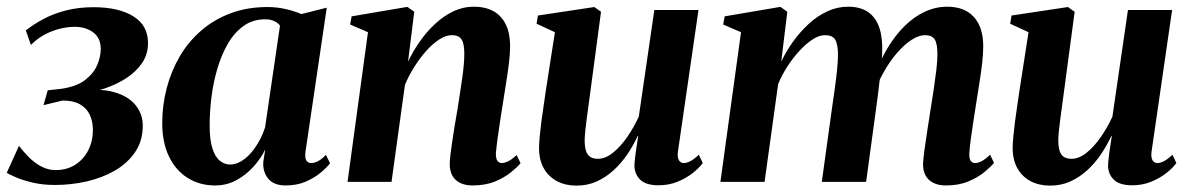

<svg xmlns="http://www.w3.org/2000/svg" viewBox="-32 -556 3640 587"><path d="M136.5 9.5Q99 9.5 69 2.5Q39 -4.5 18.5 -13.2Q-2 -22 -11.5 -27.5L26 -110Q39.5 -92.5 56.5 -75.2Q73.5 -58 94.2 -47Q115 -36 138 -36Q172 -36 197.8 -52.2Q223.5 -68.5 237.8 -96.5Q252 -124.5 252 -158.5Q252 -185.5 242 -206Q232 -226.5 211.2 -237.8Q190.5 -249 158.5 -248.5L101 -234.5L114 -280L155.5 -284.5Q203 -291.5 229 -312Q255 -332.5 265.5 -358Q276 -383.5 276 -406Q276 -440 253 -457Q230 -474 196.5 -474Q174.5 -474 150.5 -468Q126.5 -462 103.8 -449.8Q81 -437.5 62.5 -418.5L47 -463Q71 -482 101.5 -498.2Q132 -514.5 170.2 -524.2Q208.5 -534 254.5 -534Q330.5 -534 375.5 -506.2Q420.5 -478.5 420.5 -424.5Q420.5 -390.5 402.8 -364Q385 -337.5 355.5 -318Q326 -298.5 290 -286.2Q254 -274 217.5 -269.5L212.5 -277.5Q274.5 -286.5 317.2 -274.2Q360 -262 382.2 -234.8Q404.5 -207.5 404.5 -172Q404.5 -125 381 -90.8Q357.5 -56.5 318.8 -34.2Q280 -12 232.5 -1.2Q185 9.5 136.5 9.5Z M902 -92.5Q899.5 -72.5 904.8 -65Q910 -57.5 919.5 -57.5Q929 -57.5 940.2 -63.2Q951.5 -69 964.5 -82.5L977 -57Q967.5 -44 948.2 -28Q929 -12 902.2 -0.5Q875.5 11 841.5 11Q805 11 788 -9.8Q771 -30.5 773 -61.5L779 -99.5Q766.5 -73 744.2 -47.8Q722 -22.5 692 -5.8Q662 11 625.5 11Q578.5 11 541.8 -12Q505 -35 484.5 -77.8Q464 -120.5 464 -180Q464 -234 477.5 -286Q491 -338 517.2 -383Q543.5 -428 582.5 -462Q621.5 -496 672.5 -515.2Q723.5 -534.5 786 -534.5Q815 -534.5 841.8 -528.2Q868.5 -522 889.5 -513L967 -532.5ZM824 -477.5Q818.5 -485.5 807 -491.2Q795.5 -497 779 -497Q741 -497 712.8 -476.8Q684.5 -456.5 664.8 -422.5Q645 -388.5 632.5 -346Q620 -303.5 614.5 -258.8Q609 -214 609 -172.5Q609 -129 617.2 -102.8Q625.5 -76.5 639.8 -64.8Q654 -53 672 -53Q687.5 -53 703.2 -61.8Q719 -70.5 733.2 -86.2Q747.5 -102 759.2 -122.8Q771 -143.5 778.5 -167Z M1215.5 -367.5Q1230.5 -399 1251.2 -428.8Q1272 -458.5 1298 -482.8Q1324 -507 1353.8 -521.2Q1383.5 -535.5 1417 -535.5Q1470.5 -535.5 1499 -504.2Q1527.5 -473 1527.5 -414.5Q1527.5 -392 1524 -363.2Q1520.5 -334.5 1515.5 -303.5Q1510.5 -272.5 1506 -243.5Q1502 -216.5 1497.2 -187Q1492.5 -157.5 1489 -131Q1485.5 -104.5 1484 -87Q1484 -70 1489.2 -63.8Q1494.5 -57.5 1502 -57.5Q1510.5 -57.5 1521.8 -63Q1533 -68.5 1547.5 -82L1559.5 -57Q1550 -45.5 1530.5 -29.5Q1511 -13.5 1481.5 -1.2Q1452 11 1412.5 11Q1390.5 11 1374.8 3.2Q1359 -4.5 1351 -19Q1343 -33.5 1343 -54.5Q1343 -65 1345.2 -83.8Q1347.5 -102.5 1351 -126Q1354.5 -149.5 1358.5 -174Q1362.5 -198.5 1366.5 -220.5Q1370 -244 1373.8 -268Q1377.5 -292 1380.8 -314.5Q1384 -337 1385.8 -356.5Q1387.5 -376 1387.5 -390Q1387.5 -411.5 1384 -424.2Q1380.5 -437 1372 -442.8Q1363.5 -448.5 1349 -448.5Q1331.5 -448.5 1311.2 -435.5Q1291 -422.5 1271.5 -400.8Q1252 -379 1234.8 -351.8Q1217.5 -324.5 1206 -296.5L1165 0H1030.5L1093 -457.5L1038.5 -481L1043 -506L1213.5 -535L1234.5 -520Z M1730.5 11.5Q1697 11.5 1671.5 -1.8Q1646 -15 1631.2 -40.2Q1616.5 -65.5 1616 -101Q1616 -116.5 1618 -138.2Q1620 -160 1623.2 -184.5Q1626.5 -209 1630 -232.2Q1633.5 -255.5 1636 -274L1664.5 -457.5L1608.5 -483.5L1612.5 -508.5L1785 -534.5L1805.5 -520L1774 -284Q1771.5 -264 1768.2 -240.8Q1765 -217.5 1762 -195Q1759 -172.5 1757.2 -154.5Q1755.5 -136.5 1755.5 -127Q1755.5 -107.5 1759.5 -95Q1763.5 -82.5 1772.2 -76.5Q1781 -70.5 1796 -70.5Q1819 -70.5 1842.2 -89.2Q1865.5 -108 1886 -137.8Q1906.5 -167.5 1921 -199.5L1968.5 -525.5H2103.5L2040.5 -91.5Q2038.5 -74 2043.8 -65.8Q2049 -57.5 2058.5 -57.5Q2067.5 -57.5 2079 -63.5Q2090.5 -69.5 2104.5 -83L2116.5 -57.5Q2106 -43 2086.2 -27.2Q2066.5 -11.5 2039.8 -0.5Q2013 10.5 1981.5 10.5Q1943.5 10.5 1926 -6Q1908.5 -22.5 1907.5 -49Q1907.5 -53 1908.5 -63.2Q1909.5 -73.5 1911.2 -86.8Q1913 -100 1915.2 -114Q1917.5 -128 1919 -139.5L1917.5 -140Q1904 -111 1885.8 -84Q1867.5 -57 1844 -35.5Q1820.5 -14 1792.2 -1.2Q1764 11.5 1730.5 11.5Z M2375 -520 2356.5 -367.5Q2371 -398.5 2392.2 -428.2Q2413.5 -458 2440 -482.5Q2466.5 -507 2497 -521.2Q2527.5 -535.5 2561 -535.5Q2598.5 -535.5 2622.2 -519Q2646 -502.5 2656.5 -470.8Q2667 -439 2665 -393.5Q2665 -386 2663.8 -374.8Q2662.5 -363.5 2660.8 -350.8Q2659 -338 2657 -326L2641 -322Q2658.5 -371 2682.2 -410.2Q2706 -449.5 2734.8 -477.5Q2763.5 -505.5 2796.2 -520.5Q2829 -535.5 2864 -535.5Q2917 -535.5 2945.5 -504Q2974 -472.5 2974 -414.5Q2974 -392 2970.8 -363.2Q2967.5 -334.5 2962.5 -303.5Q2957.5 -272.5 2953 -243.5Q2949 -216.5 2944.2 -187Q2939.5 -157.5 2936 -131Q2932.5 -104.5 2931.5 -87Q2931 -70 2936 -63.8Q2941 -57.5 2949 -57.5Q2958 -57.5 2969.2 -63.2Q2980.5 -69 2995 -83L3007 -58Q2997.5 -46.5 2978 -30.2Q2958.5 -14 2929 -1.5Q2899.5 11 2860 11Q2837.5 11 2821.8 3.2Q2806 -4.5 2798 -19Q2790 -33.5 2790 -54.5Q2790.5 -68.5 2794.2 -96.8Q2798 -125 2803.2 -158Q2808.5 -191 2813 -221Q2818 -252 2822.8 -283.8Q2827.5 -315.5 2830.8 -343.2Q2834 -371 2834 -390Q2834 -422 2825.8 -435.2Q2817.5 -448.5 2796 -448.5Q2777 -448.5 2755 -434.2Q2733 -420 2711 -394.8Q2689 -369.5 2670 -336Q2651 -302.5 2638.5 -263.5L2660.5 -346.5Q2659 -327 2657.2 -309.2Q2655.5 -291.5 2653 -273.5Q2650.5 -255.5 2648 -235.5L2616 0H2480.5L2511 -220.5Q2515.5 -252 2520 -283.8Q2524.5 -315.5 2527.2 -343.2Q2530 -371 2530 -389.5Q2529.5 -422.5 2521 -435.5Q2512.5 -448.5 2490 -448.5Q2472.5 -448.5 2452.8 -435.8Q2433 -423 2413 -401.5Q2393 -380 2375.8 -353.5Q2358.5 -327 2347 -299L2305.5 0H2170.5L2233.5 -457.5L2179 -481L2183.5 -506L2354 -535Z M3178.5 11.5Q3145 11.5 3119.5 -1.8Q3094 -15 3079.2 -40.2Q3064.5 -65.5 3064 -101Q3064 -116.5 3066 -138.2Q3068 -160 3071.2 -184.5Q3074.5 -209 3078 -232.2Q3081.5 -255.5 3084 -274L3112.5 -457.5L3056.5 -483.5L3060.5 -508.5L3233 -534.5L3253.5 -520L3222 -284Q3219.5 -264 3216.2 -240.8Q3213 -217.5 3210 -195Q3207 -172.5 3205.2 -154.5Q3203.5 -136.5 3203.5 -127Q3203.5 -107.5 3207.5 -95Q3211.5 -82.5 3220.2 -76.5Q3229 -70.5 3244 -70.5Q3267 -70.5 3290.2 -89.2Q3313.5 -108 3334 -137.8Q3354.5 -167.5 3369 -199.5L3416.5 -525.5H3551.5L3488.5 -91.5Q3486.5 -74 3491.8 -65.8Q3497 -57.5 3506.5 -57.5Q3515.5 -57.5 3527 -63.5Q3538.5 -69.5 3552.5 -83L3564.5 -57.5Q3554 -43 3534.2 -27.2Q3514.5 -11.5 3487.8 -0.5Q3461 10.5 3429.5 10.5Q3391.5 10.5 3374 -6Q3356.5 -22.5 3355.5 -49Q3355.5 -53 3356.5 -63.2Q3357.5 -73.5 3359.2 -86.8Q3361 -100 3363.2 -114Q3365.5 -128 3367 -139.5L3365.5 -140Q3352 -111 3333.8 -84Q3315.5 -57 3292 -35.5Q3268.5 -14 3240.2 -1.2Q3212 11.5 3178.5 11.5Z"/></svg>

Font: Merriweather 96pt
Style: Bold Italic
Weight: 700
Italic angle: -7.8°
Version: Version 2.101